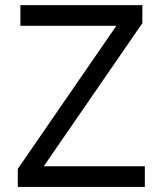

<svg xmlns="http://www.w3.org/2000/svg" viewBox="-20 -734 640 754"><path d="M548.8 0H49.8V-70.8L437 -632.8H60.1V-713.9H539.1V-643.1L151.9 -81.1H548.8Z"/></svg>

Font: Apple Sans Adjectives
Style: Regular
Weight: 400
Monospace: yes
Foundry: Apple Sans Adjectives
Version: Version 0.01